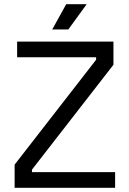

<svg xmlns="http://www.w3.org/2000/svg" viewBox="-20 -899 617 919"><path d="M50 0H531V-75H133V-87L523 -589V-700H62V-625H440V-613L50 -111ZM230 -758H307L395 -879H297Z"/></svg>

Font: Meta Space
Style: Regular
Weight: 400
Designer: Meta Pool / Florian Karsten
Foundry: Meta Pool / Florian Karsten
Version: Version 2.000;Glyphs 3.1.1 (3137)